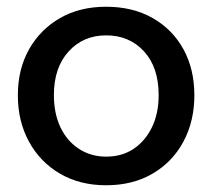

<svg xmlns="http://www.w3.org/2000/svg" viewBox="-20 -540 631 570"><path d="M295 10Q217 10 158 -24.5Q99 -59 66 -119.5Q33 -180 33 -257Q33 -335 66.5 -394Q100 -453 158.5 -486.5Q217 -520 295 -520Q374 -520 433 -486.5Q492 -453 524.5 -394Q557 -335 557 -257Q557 -180 524.5 -119.5Q492 -59 433 -24.5Q374 10 295 10ZM295 -75Q342 -75 376.5 -98Q411 -121 431 -162Q451 -203 451 -258Q451 -340 407.5 -387.5Q364 -435 295 -435Q227 -435 183.5 -387Q140 -339 140 -258Q140 -203 159.5 -162Q179 -121 214.5 -98Q250 -75 295 -75Z"/></svg>

Font: Instrument Sans Medium
Style: Regular
Weight: 500
Designer: Rodrigo Fuenzalida
Foundry: fragTYPE
Version: Version 1.000;gftools[0.9.28]